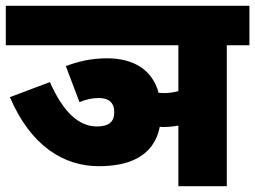

<svg xmlns="http://www.w3.org/2000/svg" viewBox="-20 -642 880 662"><path d="M207 -414 254 -290C277 -299 297 -304 321 -304C354 -304 374 -289 374 -255C374 -222 355 -206 314 -206C253 -206 199 -253 152 -359L14 -307C87 -137 201 -69 321 -69C419 -69 510 -99 531 -205C534 -205 537 -204 540 -204C560 -204 578 -206 595 -209V0H762V-486H840V-622H0V-486H595V-328C580 -324 564 -321 546 -321C539 -321 533 -322 527 -322C506 -398 445 -441 349 -441C295 -441 249 -430 207 -414Z"/></svg>

Font: Noto Sans SemiCondensed Black
Style: Italic
Weight: 900
Width: 4
Italic angle: -12°
Designer: Monotype Design Team
Foundry: Monotype Imaging Inc.
Version: Version 2.013